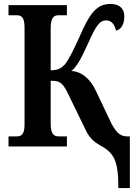

<svg xmlns="http://www.w3.org/2000/svg" viewBox="-20 -740 694 970"><path d="M578 210H636V-51H620C582 -51 559 -80 532 -139L463 -284C437 -340 391 -380 341 -381C370 -406 389 -442 427 -525C463 -605 481 -637 517 -637C546 -637 560 -612 566 -585C592 -591 608 -617 608 -657C608 -694 587 -720 538 -720C468 -720 433 -672 383 -557C351 -485 324 -434 308 -415C289 -394 272 -385 236 -385V-597C236 -655 254 -663 278 -663H318V-714H23V-663H63C87 -663 104 -655 104 -601V-112C104 -58 87 -51 63 -51H23V0H318V-51H278C254 -51 236 -59 236 -117V-332C279 -332 295 -326 323 -268L415 -79C433 -42 457 -22 485 -6C558 33 578 74 578 210Z"/></svg>

Font: Noto Serif Condensed
Style: Bold
Weight: 700
Width: 3
Designer: Monotype Design Team
Foundry: Monotype Imaging Inc.
Version: Version 2.015